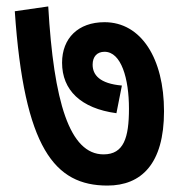

<svg xmlns="http://www.w3.org/2000/svg" viewBox="-20 -617 558 597"><path d="M490 -271C490 -435 419 -548 305 -548C223 -548 173 -498 173 -422C173 -337 231 -280 342 -265L359 -351C290 -357 268 -384 268 -416C268 -441 282 -456 305 -456C357 -456 381 -373 381 -279C381 -189 365 -137 302 -137C196 -137 147 -301 130 -597L26 -582C55 -156 150 -40 314 -40C419 -40 490 -107 490 -271Z"/></svg>

Font: Noto Sans Devanagari UI SemiCondensed SemiBold
Style: Regular
Weight: 600
Width: 4
Designer: Jelle Bosma - Monotype Design Team
Foundry: Monotype Imaging Inc.
Version: Version 2.004